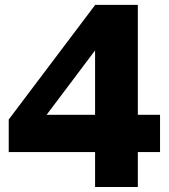

<svg xmlns="http://www.w3.org/2000/svg" viewBox="-20 -752 679 772"><path d="M534.2 0H362.3V-140.6H15.1V-271.5L362.8 -732.4H534.2V-290.5H623.5V-140.6H534.2ZM167.5 -290.5H362.3V-549.3Z"/></svg>

Font: Kumbh Sans ExtraBold
Style: Regular
Weight: 800
Version: Version 1.005